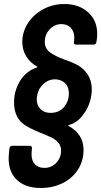

<svg xmlns="http://www.w3.org/2000/svg" viewBox="-20 -728 505 956"><path d="M23 61Q23 48 24 41L27 10Q28 5 31.5 1.5Q35 -2 40 -2H129Q134 -2 137 1.5Q140 5 139 10L138 23Q137 29 137 40Q137 72 154 90Q171 108 201 108Q236 108 260 83Q284 58 284 21Q284 -2 270 -18Q256 -34 236 -43.5Q216 -53 174 -70Q130 -88 103.5 -105.5Q77 -123 63 -152Q50 -181 50 -218Q50 -286 90 -340Q119 -377 163 -392Q170 -394 164 -397Q131 -415 111 -447Q91 -479 91 -520Q91 -569 119 -612.5Q147 -656 195 -682Q243 -708 300 -708Q373 -708 418.5 -667Q464 -626 464 -560Q464 -546 463 -539L460 -518Q459 -513 455.5 -509.5Q452 -506 447 -506H358Q353 -506 350 -509.5Q347 -513 348 -518L349 -527Q350 -531 350 -540Q350 -571 332.5 -589.5Q315 -608 286 -608Q252 -608 227.5 -582Q203 -556 203 -520Q203 -487 228 -468Q253 -449 302 -431Q338 -419 365 -404.5Q392 -390 410 -366Q437 -332 437 -283Q437 -251 426.5 -218.5Q416 -186 397 -161Q367 -117 324 -106Q320 -105 320 -103.5Q320 -102 323 -100Q396 -59 396 18Q396 74 367.5 117.5Q339 161 290.5 184.5Q242 208 183 208Q107 208 65 168.5Q23 129 23 61ZM302 -199Q323 -227 323 -262Q323 -286 313 -303Q291 -333 253 -333Q232 -333 213.5 -322.5Q195 -312 183 -295Q169 -278 164 -247L163 -234Q163 -215 171 -199Q190 -166 232 -166Q278 -166 302 -199Z"/></svg>

Font: Barlow SemiBold
Style: Italic
Weight: 600
Italic angle: -7°
Designer: Jeremy Tribby
Foundry: Tribby Type
Version: Version 1.408